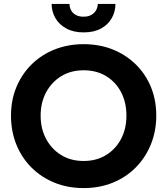

<svg xmlns="http://www.w3.org/2000/svg" viewBox="-20 -939 851 978"><path d="M187 -350Q187 -417 215 -469Q243 -521 292 -551Q341 -581 406 -581Q472 -581 521 -551Q570 -521 597 -469Q624 -417 624 -350Q624 -283 596.5 -231Q569 -179 520 -149Q471 -119 406 -119Q341 -119 292 -149Q243 -179 215 -231Q187 -283 187 -350ZM36 -350Q36 -271 63 -203.5Q90 -136 140 -86Q190 -36 257.5 -8.5Q325 19 406 19Q487 19 554.5 -8.5Q622 -36 671.5 -86Q721 -136 748.5 -203.5Q776 -271 776 -350Q776 -430 748.5 -496.5Q721 -563 670.5 -612Q620 -661 553 -687.5Q486 -714 406 -714Q327 -714 259.5 -687.5Q192 -661 142 -612Q92 -563 64 -496.5Q36 -430 36 -350ZM243 -919Q243 -880 262 -847Q281 -814 317.5 -794Q354 -774 406 -774Q459 -774 495 -794Q531 -814 549.5 -847Q568 -880 568 -919H478Q478 -903 470 -888Q462 -873 446 -863.5Q430 -854 406 -854Q381 -854 365 -863.5Q349 -873 341.5 -888Q334 -903 334 -919Z"/></svg>

Font: Jost SemiBold
Style: Regular
Weight: 600
Version: Version 3.710